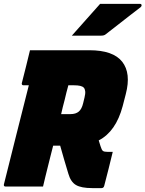

<svg xmlns="http://www.w3.org/2000/svg" viewBox="-34 -958 747 986"><path d="M187 0H-5Q-16 0 -14 -11Q18 -141 50 -266.5Q82 -392 114 -520H86Q81 -520 79 -523.5Q77 -527 78 -531Q89 -575 99.5 -616Q110 -657 120 -700H425Q547 -700 593.5 -641Q640 -582 612 -475L596 -413Q561 -282 473 -237Q478 -222 482 -208Q488 -188 494.5 -183Q501 -178 520 -178H545Q535 -135 523.5 -90.5Q512 -46 501 -3Q498 8 487 8H440Q383 8 356 -8Q329 -24 317 -66Q306 -102 295.5 -138Q285 -174 275 -210H239Q232 -183 225 -155Q218 -127 211 -99Q205 -74 198.5 -48.5Q192 -23 187 0ZM298 -445Q293 -427 288.5 -408.5Q284 -390 280 -372H328Q355 -372 370.5 -385Q386 -398 393 -428L400 -457Q405 -477 403.5 -489.5Q402 -502 396 -508Q385 -520 346 -520H317Q312 -501 307 -482.5Q302 -464 298 -445ZM480 -938H686Q692 -938 693 -932Q694 -926 688 -921Q655 -896 629.5 -876Q604 -856 576.5 -834.5Q549 -813 509 -782Q501 -775 486 -775H335Q372 -817 407 -856Q442 -895 480 -938Z"/></svg>

Font: Recursive Sn Lnr St Blk
Style: Italic
Weight: 900
Italic angle: -15°
Version: Version 1.079;hotconv 1.0.112;makeotfexe 2.5.65598; ttfautoh